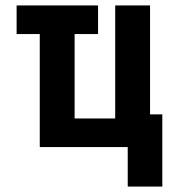

<svg xmlns="http://www.w3.org/2000/svg" viewBox="-20 -540 640 705"><path d="M576 145H449V0H126V-415H41V-520H340V-415H254V-105H403V-520H531V-120H576Z"/></svg>

Font: Iosevka Heavy Extended
Style: Regular
Weight: 900
Width: 7
Monospace: yes
Designer: Belleve Invis
Foundry: Belleve Invis
Version: Version 32.5.0; ttfautohint (v1.8.4)